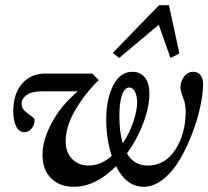

<svg xmlns="http://www.w3.org/2000/svg" viewBox="-20 -697 790 728"><path d="M431.6 -477.1 407.7 -496.6 583 -677.2H620.6L660.2 -494.1L626.5 -477.1L582 -603ZM259.8 11.2Q206.1 11.2 173.6 -21.2Q141.1 -53.7 141.1 -109.4Q141.1 -166 176.8 -232.2Q212.4 -298.3 274.9 -350.6H136.7Q99.6 -350.6 80.8 -336.7Q62 -322.8 62 -302.7Q62 -287.1 74.5 -275.6Q86.9 -264.2 99.1 -256.3Q111.3 -248.5 111.3 -242.2Q111.3 -223.6 99.9 -209.7Q88.4 -195.8 72.3 -195.8Q52.7 -195.8 41.5 -217.3Q30.3 -238.8 30.3 -275.4Q30.3 -341.3 63.7 -379.6Q97.2 -418 148.9 -418H330.1L354.5 -393.1Q302.2 -342.8 265.6 -280Q229 -217.3 229 -161.6Q229 -119.1 253.4 -94.2Q277.8 -69.3 315.9 -69.3Q362.3 -69.3 403.8 -106Q382.8 -169.4 382.8 -244.1Q382.8 -321.3 409.2 -373Q435.5 -424.8 481.9 -424.8Q512.7 -424.8 529.5 -403.1Q546.4 -381.3 546.4 -342.8Q546.4 -292 523.4 -230.5Q500.5 -168.9 461.4 -115.2Q487.8 -69.3 540.5 -69.3Q605.5 -69.3 644.8 -129.4Q684.1 -189.5 684.1 -275.9Q684.1 -302.2 674.1 -327.4Q664.1 -352.5 664.1 -365.2Q664.1 -386.7 677.5 -405.8Q690.9 -424.8 712.9 -424.8Q729.5 -424.8 739.7 -412.8Q750 -400.9 750 -378.9Q750 -343.8 739.7 -294.4Q729.5 -245.1 709.2 -191.9Q689 -138.7 662.6 -93.3Q636.2 -47.9 599.9 -18.3Q563.5 11.2 524.9 11.2Q459 11.2 419.9 -66.9Q342.8 11.2 259.8 11.2ZM432.6 -258.3Q432.6 -196.3 445.3 -153.8Q470.7 -190.9 485.4 -234.4Q500 -277.8 500 -310.1Q500 -332.5 491.9 -348.9Q483.9 -365.2 470.2 -365.2Q452.6 -365.2 442.6 -336.7Q432.6 -308.1 432.6 -258.3Z"/></svg>

Font: Elstob 18pt Medium
Style: Italic
Weight: 500
Italic angle: -20°
Designer: Peter S. Baker
Version: Version 1.015